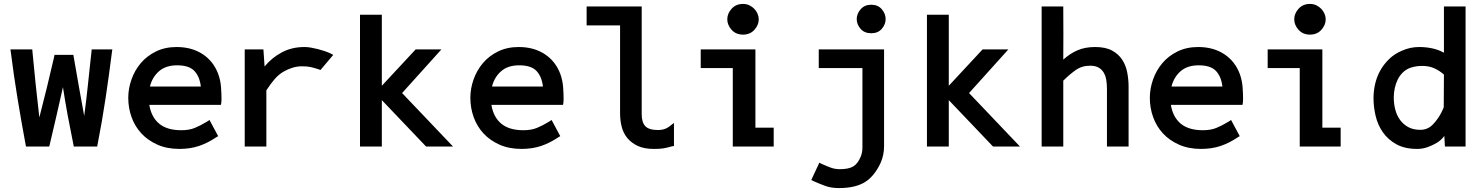

<svg xmlns="http://www.w3.org/2000/svg" viewBox="-20 -745 7522 976"><path d="M300 -302Q284 -229 267 -156.5Q250 -84 233 -11L230 0H112L110 -11Q88 -129 69 -245Q50 -361 35 -480L33 -494H144L145 -482Q153 -398 161.5 -315Q170 -232 180 -148Q219 -298 255 -455L257 -466H353L355 -454Q368 -379 381 -305Q394 -231 408 -156Q418 -229 425.5 -301Q433 -373 441 -446Q442 -455 443 -464Q444 -473 445 -482L446 -494H551L549 -480Q534 -361 516.5 -244.5Q499 -128 476 -11L474 0H355L353 -11Q338 -84 324.5 -156.5Q311 -229 300 -302Z M880 -413Q823 -413 788.5 -383Q754 -353 742 -305H1001Q995 -356 968 -384.5Q941 -413 880 -413ZM902 -83Q941 -83 969.5 -94.5Q998 -106 1031 -126L1045 -135L1089 -53L1079 -47Q1036 -18 991.5 -3Q947 12 892 12Q829 12 780.5 -9.5Q732 -31 699 -66.5Q666 -102 649 -149Q632 -196 632 -248Q632 -295 648.5 -341.5Q665 -388 696 -424.5Q727 -461 773 -483.5Q819 -506 878 -506Q955 -506 1010.5 -469.5Q1066 -433 1090 -367Q1101 -335 1103.5 -302.5Q1106 -270 1106 -239Q1106 -230 1105 -223L1103 -212H739Q749 -150 789 -116.5Q829 -83 902 -83Z M1325 -407Q1361 -451 1412 -478.5Q1463 -506 1528 -506Q1543 -506 1560.5 -503Q1578 -500 1595.5 -495.5Q1613 -491 1629.5 -485.5Q1646 -480 1659 -474L1674 -466L1609 -389L1599 -393Q1574 -401 1557.5 -404.5Q1541 -408 1515 -408Q1490 -408 1466 -400.5Q1442 -393 1420 -380Q1395 -365 1375 -341.5Q1355 -318 1339 -293L1335 -287Q1335 -286 1334.5 -287Q1334 -288 1334 -288V0H1224V-494H1319Z M1810 -670H1921V-309L2093 -494H2224L2024 -272L2283 0H2146L1921 -236V0H1810Z M2619 -413Q2562 -413 2527.5 -383Q2493 -353 2481 -305H2740Q2734 -356 2707 -384.5Q2680 -413 2619 -413ZM2641 -83Q2680 -83 2708.5 -94.5Q2737 -106 2770 -126L2784 -135L2828 -53L2818 -47Q2775 -18 2730.5 -3Q2686 12 2631 12Q2568 12 2519.5 -9.5Q2471 -31 2438 -66.5Q2405 -102 2388 -149Q2371 -196 2371 -248Q2371 -295 2387.5 -341.5Q2404 -388 2435 -424.5Q2466 -461 2512 -483.5Q2558 -506 2617 -506Q2694 -506 2749.5 -469.5Q2805 -433 2829 -367Q2840 -335 2842.5 -302.5Q2845 -270 2845 -239Q2845 -230 2844 -223L2842 -212H2478Q2488 -150 2528 -116.5Q2568 -83 2641 -83Z M3381 -101 3406 -120V-3L3395 -1Q3381 3 3370.5 5.5Q3360 8 3350 9.5Q3340 11 3329 11.5Q3318 12 3303 12Q3255 12 3222.5 -3Q3190 -18 3169.5 -42.5Q3149 -67 3140.5 -100Q3132 -133 3132 -170V-616H2962V-712H3242V-164Q3242 -123 3260.5 -103.5Q3279 -84 3325 -84Q3359 -84 3381 -101Z M3677 -647Q3677 -676 3699 -700.5Q3721 -725 3757 -725Q3775 -725 3789.5 -718Q3804 -711 3814.5 -700Q3825 -689 3831 -675Q3837 -661 3837 -647Q3837 -618 3815 -593.5Q3793 -569 3757 -569Q3721 -569 3699 -593.5Q3677 -618 3677 -647ZM3913 -96V0H3705V-399H3542V-494H3820V-96Z M4335 -648Q4335 -675 4355 -698Q4375 -721 4409 -721Q4443 -721 4462.5 -698Q4482 -675 4482 -648Q4482 -621 4462.5 -598.5Q4443 -576 4409 -576Q4374 -576 4354.5 -598.5Q4335 -621 4335 -648ZM4249 115Q4293 115 4316.5 101.5Q4340 88 4355 52Q4364 31 4364 4V-399H4142V-494H4474V-2Q4474 44 4456 84Q4424 152 4375.5 181.5Q4327 211 4244 211Q4206 211 4176.5 200.5Q4147 190 4116 176L4104 170L4145 82L4159 89Q4183 100 4204 107.5Q4225 115 4249 115Z M4692 -670H4803V-309L4975 -494H5106L4906 -272L5165 0H5028L4803 -236V0H4692Z M5385 -442Q5418 -472 5456.5 -489Q5495 -506 5547 -506Q5600 -506 5633 -488Q5666 -470 5684.5 -441.5Q5703 -413 5710 -377Q5717 -341 5717 -304V0H5607V-293Q5607 -318 5603.5 -339Q5600 -360 5590.5 -376Q5581 -392 5564.5 -401.5Q5548 -411 5521 -411Q5479 -411 5447 -388Q5415 -365 5385 -335V0H5275V-712H5385V-699Q5385 -634 5385.5 -570.5Q5386 -507 5385 -442Z M6073 -413Q6016 -413 5981.5 -383Q5947 -353 5935 -305H6194Q6188 -356 6161 -384.5Q6134 -413 6073 -413ZM6095 -83Q6134 -83 6162.5 -94.5Q6191 -106 6224 -126L6238 -135L6282 -53L6272 -47Q6229 -18 6184.5 -3Q6140 12 6085 12Q6022 12 5973.5 -9.5Q5925 -31 5892 -66.5Q5859 -102 5842 -149Q5825 -196 5825 -248Q5825 -295 5841.5 -341.5Q5858 -388 5889 -424.5Q5920 -461 5966 -483.5Q6012 -506 6071 -506Q6148 -506 6203.5 -469.5Q6259 -433 6283 -367Q6294 -335 6296.5 -302.5Q6299 -270 6299 -239Q6299 -230 6298 -223L6296 -212H5932Q5942 -150 5982 -116.5Q6022 -83 6095 -83Z M6559 -647Q6559 -676 6581 -700.5Q6603 -725 6639 -725Q6657 -725 6671.5 -718Q6686 -711 6696.5 -700Q6707 -689 6713 -675Q6719 -661 6719 -647Q6719 -618 6697 -593.5Q6675 -569 6639 -569Q6603 -569 6581 -593.5Q6559 -618 6559 -647ZM6795 -96V0H6587V-399H6424V-494H6702V-96Z M7209 -410Q7180 -410 7151 -401Q7128 -393 7111.5 -377Q7095 -361 7085 -340.5Q7075 -320 7070 -296.5Q7065 -273 7065 -250Q7065 -218 7072.5 -188.5Q7080 -159 7096.5 -136Q7113 -113 7138.5 -99Q7164 -85 7200 -85Q7238 -85 7264.5 -113Q7291 -141 7308 -175Q7310 -179 7315 -190L7319 -200L7320 -366Q7296 -387 7269.5 -398.5Q7243 -410 7209 -410ZM7322 -54Q7306 -32 7282 -18Q7260 -5 7235.5 3.5Q7211 12 7184 12Q7121 12 7078.5 -11.5Q7036 -35 7010 -72Q6984 -109 6973 -155Q6962 -201 6962 -246Q6962 -281 6970 -317Q6978 -353 6995.5 -385Q7013 -417 7040.5 -444Q7068 -471 7106 -487Q7148 -506 7194 -506Q7227 -506 7259 -499.5Q7291 -493 7320 -477V-712H7430V0H7325Z"/></svg>

Font: Codetta
Style: Bold
Weight: 700
Designer: Ulrich Proeller
Foundry: PROSA GmbH
Version: Version 2.00;September 29, 2018;FontCreator 11.5.0.2427 64-b